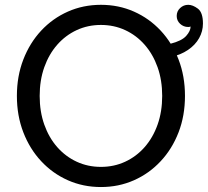

<svg xmlns="http://www.w3.org/2000/svg" viewBox="-20 -752 847 782"><path d="M141.6 -361.3Q141.6 -425.3 160.4 -478.3Q179.2 -531.2 213.1 -569.8Q247.1 -608.4 292.5 -629.4Q337.9 -650.4 391.1 -650.4Q444.3 -650.4 489.7 -629.4Q535.2 -608.4 569.1 -569.8Q603 -531.2 621.8 -478.3Q640.6 -425.3 640.6 -361.3Q640.6 -297.4 621.8 -244.4Q603 -191.4 569.1 -152.8Q535.2 -114.3 489.7 -93.3Q444.3 -72.3 391.1 -72.3Q337.9 -72.3 292.5 -93.3Q247.1 -114.3 213.1 -152.8Q179.2 -191.4 160.4 -244.4Q141.6 -297.4 141.6 -361.3ZM48.8 -361.3Q48.8 -280.8 75 -213.1Q101.1 -145.5 147.7 -95.5Q194.3 -45.4 256.6 -17.8Q318.8 9.8 391.1 9.8Q463.4 9.8 525.6 -17.8Q587.9 -45.4 634.5 -95.5Q681.2 -145.5 707.3 -213.1Q733.4 -280.8 733.4 -361.3Q733.4 -441.9 707.3 -509.5Q681.2 -577.1 634.5 -627.2Q587.9 -677.2 525.6 -704.8Q463.4 -732.4 391.1 -732.4Q318.8 -732.4 256.6 -704.8Q194.3 -677.2 147.7 -627.2Q101.1 -577.1 75 -509.5Q48.8 -441.9 48.8 -361.3ZM756.3 -644Q756.3 -626 738.3 -605.7Q720.2 -585.4 673.8 -573.7V-519Q715.8 -528.3 745.6 -548.6Q775.4 -568.8 791 -596.7Q806.6 -624.5 806.6 -656.2Q806.6 -701.2 785.9 -716.8Q765.1 -732.4 746.6 -732.4Q727.5 -732.4 713.6 -719.2Q699.7 -706.1 699.7 -687Q699.7 -668 713.6 -655Q727.5 -642.1 746.6 -642.1Q752 -642.1 756.3 -644Z"/></svg>

Font: Giphurs
Style: Regular
Weight: 400
Version: Version 2.010